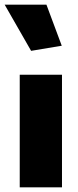

<svg xmlns="http://www.w3.org/2000/svg" viewBox="-35 -807 337 827"><path d="M232 0V-485H50V0ZM99 -588 231 -610 165 -787H-15Z"/></svg>

Font: Catamaran Black
Style: Regular
Weight: 900
Designer: Pria Ravichandran
Version: Version 2.000